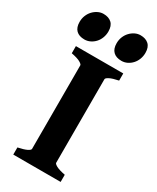

<svg xmlns="http://www.w3.org/2000/svg" viewBox="-223 -881 773 943"><g transform="rotate(30 163.0 -410.0)"><path d="M29.3 0V-40.5Q62.5 -47.4 78.9 -55.4Q95.2 -63.5 95.2 -70.3V-544.4Q95.2 -550.3 79.8 -559.1Q64.5 -567.9 29.3 -574.7V-615.2H297.9V-574.7Q264.6 -567.9 248.3 -559.6Q231.9 -551.3 231.9 -544.4V-70.3Q231.9 -64.5 247.3 -55.9Q262.7 -47.4 297.9 -40.5V0ZM341.8 -756.8Q341.8 -737.8 335.2 -720.7Q328.6 -703.6 317.1 -691.2Q305.7 -678.7 290.5 -671.4Q275.4 -664.1 258.8 -664.1Q228 -664.1 211.7 -680.2Q195.3 -696.3 195.3 -727.5Q195.3 -747.1 202.1 -763.9Q209 -780.8 220.7 -793.2Q232.4 -805.7 247.3 -813Q262.2 -820.3 278.3 -820.3Q307.6 -820.3 324.7 -804.7Q341.8 -789.1 341.8 -756.8ZM131.8 -756.8Q131.8 -737.8 125.2 -720.7Q118.7 -703.6 107.2 -691.2Q95.7 -678.7 80.6 -671.4Q65.4 -664.1 48.8 -664.1Q18.1 -664.1 1.7 -680.2Q-14.6 -696.3 -14.6 -727.5Q-14.6 -747.1 -7.8 -763.9Q-1 -780.8 10.7 -793.2Q22.5 -805.7 37.4 -813Q52.2 -820.3 68.4 -820.3Q97.7 -820.3 114.7 -804.7Q131.8 -789.1 131.8 -756.8Z"/></g></svg>

Font: Gentium Book Basic
Style: Bold
Weight: 700
Designer: J. Victor Gaultney and Annie Olsen
Foundry: SIL International
Version: Version 1.102; 2013; Maintenance release